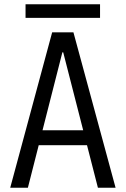

<svg xmlns="http://www.w3.org/2000/svg" viewBox="-20 -882 590 902"><path d="M28 0 225 -730H325L523 0H440L277 -636H273L111 0ZM128 -200V-270H423V-200ZM100 -798V-862H450V-798Z"/></svg>

Font: M PLUS Code Latin SemiExpanded
Style: Regular
Weight: 400
Width: 6
Designer: Coji Morishita
Foundry: UNDERFOREST DESIGN
Version: Version 1.002; ttfautohint (v1.8.3)